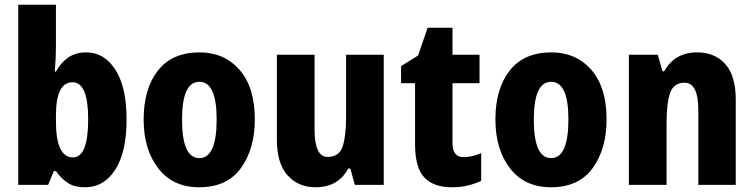

<svg xmlns="http://www.w3.org/2000/svg" viewBox="-20 -780 3180 810"><path d="M216 -760H57V0H183L207 -58H216Q239 -26 266.5 -8Q294 10 339 10Q419 10 466.5 -64.5Q514 -139 514 -276Q514 -412 467 -485.5Q420 -559 344 -559Q299 -559 268 -537.5Q237 -516 216 -478H211Q216 -536 216 -581ZM286 -433Q352 -433 352 -277Q352 -116 288 -116Q216 -116 216 -268V-293Q216 -433 286 -433Z M1055 -276Q1055 -412 990.5 -485.5Q926 -559 822 -559Q706 -559 646 -482Q586 -405 586 -276Q586 -150 647.5 -70Q709 10 820 10Q938 10 996.5 -71Q1055 -152 1055 -276ZM748 -275Q748 -435 821 -435Q894 -435 894 -276Q894 -113 821 -113Q748 -113 748 -275Z M1599 -549H1440V-285Q1440 -206 1425.5 -162Q1411 -118 1362 -118Q1307 -118 1307 -235V-549H1148V-191Q1148 -91 1193 -40.5Q1238 10 1311 10Q1407 10 1449 -69H1458L1477 0H1599Z M1935 -117Q1889 -117 1889 -177V-429H2003V-549H1889V-663H1784L1744 -546L1672 -501V-429H1731V-172Q1731 -72 1770.5 -31Q1810 10 1885 10Q1925 10 1954.5 2.5Q1984 -5 2010 -17V-134Q1970 -117 1935 -117Z M2539 -276Q2539 -412 2474.5 -485.5Q2410 -559 2306 -559Q2190 -559 2130 -482Q2070 -405 2070 -276Q2070 -150 2131.5 -70Q2193 10 2304 10Q2422 10 2480.5 -71Q2539 -152 2539 -276ZM2232 -275Q2232 -435 2305 -435Q2378 -435 2378 -276Q2378 -113 2305 -113Q2232 -113 2232 -275Z M2921 -559Q2826 -559 2782 -479H2775L2755 -549H2633V0H2792V-256Q2792 -347 2807.5 -389Q2823 -431 2868 -431Q2926 -431 2926 -316V0H3084V-359Q3084 -460 3040 -509.5Q2996 -559 2921 -559Z"/></svg>

Font: Noto Sans Display SemiCondensed Extra
Style: Regular
Weight: 800
Width: 4
Designer: Monotype Design Team
Foundry: Monotype Imaging Inc.
Version: Version 1.900